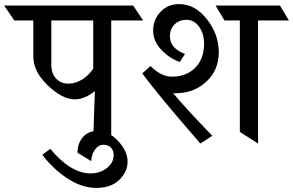

<svg xmlns="http://www.w3.org/2000/svg" viewBox="-90 -702 1433 939"><path d="M454 -602V0L367 -56L374 -256Q322 -216 277 -216Q215 -216 144 -284Q73 -352 73 -425V-602H-20L-70 -675H561L610 -602ZM366 -367V-602H161V-385Q161 -342 184.5 -317.5Q208 -293 244.5 -293Q281 -293 314.5 -315Q348 -337 366 -367Z M117 55 156 26Q256 146 353 146Q400 146 433 119.5Q466 93 466 56Q466 34 452.5 20Q439 6 415.5 6Q392 6 375 29Q358 52 356 86L289 45Q289 0 315 -31Q341 -62 391 -62Q441 -62 487.5 -12.5Q534 37 534 88Q534 139 493 178Q452 217 381 217Q310 217 239.5 170.5Q169 124 117 55Z M750 -327Q821 -327 864.5 -370.5Q908 -414 908 -488Q908 -538 883.5 -571.5Q859 -605 822.5 -605Q786 -605 763.5 -582.5Q741 -560 741 -524Q741 -466 815 -438L789 -399Q740 -416 699.5 -458Q659 -500 659 -553Q659 -606 695 -644Q731 -682 786 -682Q864 -682 922 -608Q980 -534 980 -446.5Q980 -359 919 -302.5Q858 -246 769 -246Q763 -246 757 -246Q812 -179 948 -38L890 0Q680 -241 606 -343L646 -379Q698 -327 750 -327ZM1172 -602V0L1083 -57V-602H1008L964 -675H1279L1323 -602Z"/></svg>

Font: Halant Medium
Style: Regular
Weight: 500
Designer: Hitesh Malaviya (Devanagari), Satya Rajpurohit (Latin)
Foundry: Indian Type Foundry
Version: Version 1.101;PS 1.0;hotconv 1.0.78;makeotf.lib2.5.61930; tt